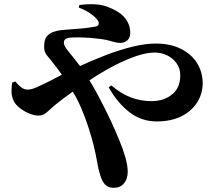

<svg xmlns="http://www.w3.org/2000/svg" viewBox="-20 -826 1040 917"><path d="M523 71Q498 71 483.5 57Q469 43 459 12Q450 -16 443.5 -54.5Q437 -93 426 -137Q417 -171 403 -215.5Q389 -260 367.5 -311Q346 -362 311 -414Q291 -446 273 -472.5Q255 -499 239 -518Q221 -542 205 -560.5Q189 -579 191 -607Q191 -637 203.5 -652Q216 -667 234.5 -673.5Q253 -680 272 -682Q291 -684 306 -685Q333 -687 358.5 -689Q384 -691 404.5 -694Q425 -697 436 -699Q457 -703 450 -723Q443 -738 418 -757Q393 -776 356 -790L359 -802Q442 -813 493.5 -793.5Q545 -774 570 -748Q587 -729 594.5 -710Q602 -691 602 -669Q602 -646 588.5 -633.5Q575 -621 554 -621Q538 -621 518.5 -627Q499 -633 484 -636Q469 -639 442.5 -642Q416 -645 385.5 -646.5Q355 -648 326 -647Q309 -647 297 -642Q285 -637 285 -621Q285 -609 302.5 -586Q320 -563 344 -534Q368 -505 386 -476Q420 -424 451.5 -364.5Q483 -305 508.5 -250.5Q534 -196 549 -158Q565 -121 577.5 -78.5Q590 -36 590 -6Q590 29 572 50Q554 71 523 71ZM728 -246Q656 -246 599 -289.5Q542 -333 499 -409L512 -418Q556 -380 603 -361.5Q650 -343 703 -343Q763 -343 802 -375Q841 -407 841 -466Q841 -499 823.5 -523.5Q806 -548 778.5 -561.5Q751 -575 718 -575Q681 -575 633 -559Q585 -543 533 -516.5Q481 -490 429.5 -457Q378 -424 330.5 -390.5Q283 -357 246 -327Q230 -314 217 -301.5Q204 -289 192 -281.5Q180 -274 163 -274Q145 -274 123 -282.5Q101 -291 81.5 -305Q62 -319 52 -333Q40 -351 36.5 -371.5Q33 -392 38 -431L53 -437Q66 -421 80.5 -409.5Q95 -398 112 -398Q131 -398 157 -410Q183 -422 210 -435Q277 -471 346.5 -503.5Q416 -536 483.5 -562Q551 -588 612.5 -603Q674 -618 724 -618Q794 -618 844.5 -592.5Q895 -567 921.5 -524Q948 -481 948 -429Q948 -378 921 -336Q894 -294 845 -270Q796 -246 728 -246Z"/></svg>

Font: Noto Serif SC ExtraLight ExtraBold
Style: Regular
Weight: 800
Version: Version 2.002-H1;hotconv 1.1.0;makeotfexe 2.6.0